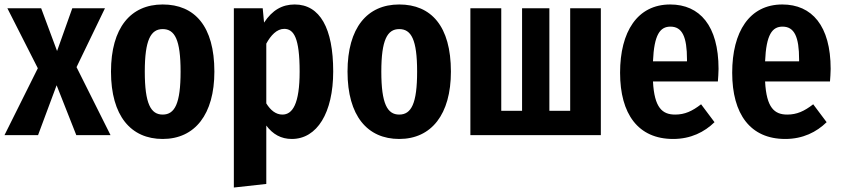

<svg xmlns="http://www.w3.org/2000/svg" viewBox="-27 -604 3761 858"><path d="M315 -304 442 -567H296L228 -376L157 -567H6L142 -299L-7 0H143L226 -223L314 0H467Z M700 -584C557 -584 469 -480 469 -284C469 -86 558 17 700 17C844 17 931 -93 931 -284C931 -487 843 -584 700 -584ZM700 -474C754 -474 780 -427 780 -284C780 -141 754 -92 700 -92C647 -92 620 -140 620 -284C620 -426 647 -474 700 -474Z M1290 -584C1234 -584 1190 -559 1153 -503L1147 -567H1018V234L1163 218V-43C1192 -4 1229 17 1277 17C1390 17 1462 -100 1462 -285C1462 -477 1403 -584 1290 -584ZM1235 -92C1206 -92 1182 -111 1163 -142V-409C1183 -446 1210 -475 1243 -475C1286 -475 1312 -435 1312 -284C1312 -139 1280 -92 1235 -92Z M1757 -584C1614 -584 1526 -480 1526 -284C1526 -86 1615 17 1757 17C1901 17 1988 -93 1988 -284C1988 -487 1900 -584 1757 -584ZM1757 -474C1811 -474 1837 -427 1837 -284C1837 -141 1811 -92 1757 -92C1704 -92 1677 -140 1677 -284C1677 -426 1704 -474 1757 -474Z M2658 -567H2521V-109H2428V-567H2306V-109H2213V-567H2075V0H2658Z M3184 -296C3184 -489 3100 -584 2968 -584C2821 -584 2744 -462 2744 -279C2744 -94 2825 17 2981 17C3060 17 3121 -14 3166 -58L3106 -138C3066 -107 3033 -92 2990 -92C2933 -92 2897 -122 2891 -240H3181C3182 -255 3184 -277 3184 -296ZM3043 -330H2891C2896 -450 2923 -485 2969 -485C3022 -485 3043 -439 3043 -338Z M3685 -296C3685 -489 3601 -584 3469 -584C3322 -584 3245 -462 3245 -279C3245 -94 3326 17 3482 17C3561 17 3622 -14 3667 -58L3607 -138C3567 -107 3534 -92 3491 -92C3434 -92 3398 -122 3392 -240H3682C3683 -255 3685 -277 3685 -296ZM3544 -330H3392C3397 -450 3424 -485 3470 -485C3523 -485 3544 -439 3544 -338Z"/></svg>

Font: Glow Sans TC Compressed
Style: Bold
Weight: 700
Width: 2
Designer: Ryoko NISHIZUKA (kana, bopomofo & ideographs); Paul D. Hunt (Latin, Greek & Cyrillic); Sandoll Communications, Soo-young
Version: Version 0.93